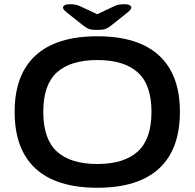

<svg xmlns="http://www.w3.org/2000/svg" viewBox="-20 -878 917 905"><path d="M439 7Q246 7 147.5 -83.5Q49 -174 49 -351Q49 -526 147.5 -616.5Q246 -707 439 -707Q631 -707 729.5 -616.5Q828 -526 828 -351Q828 -174 729.5 -83.5Q631 7 439 7ZM439 -105Q564 -105 629 -163.5Q694 -222 694 -351Q694 -479 629 -537Q564 -595 439 -595Q313 -595 248.5 -537Q184 -479 184 -351Q184 -222 248.5 -163.5Q313 -105 439 -105ZM564 -858Q585 -858 592 -853Q599 -848 599 -843Q599 -839 596 -834Q593 -829 581 -819L503 -757Q489 -746 477 -741.5Q465 -737 438 -737Q410 -737 398 -742Q386 -747 372 -758L295 -819Q283 -829 280 -834Q277 -839 277 -843Q277 -848 284 -853Q291 -858 312 -858Q338 -858 357 -849L438 -811L521 -850Q538 -858 564 -858Z"/></svg>

Font: Asap Expanded SemiBold
Style: Regular
Weight: 600
Width: 7
Designer: Pablo Cosgaya
Foundry: Omnibus-Type
Version: Version 3.001; ttfautohint (v1.8.4.7-5d5b)